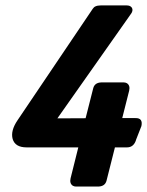

<svg xmlns="http://www.w3.org/2000/svg" viewBox="-20 -684 540 704"><path d="M445.8 -143.6Q445.8 -143.6 401.4 -143.6L370.6 -21.5Q365.2 -1 341.3 0H258.3Q252.4 0 247.1 -2.9Q234.4 -11.2 238.8 -30.3L267.1 -143.6H77.6Q35.6 -143.6 26.4 -174.3Q18.1 -204.6 44.4 -243.2L319.8 -651.4Q324.2 -658.2 330.1 -660.6Q337.4 -664.1 349.1 -664.1H444.8Q456.5 -664.1 462.4 -657.2Q471.2 -645.5 456.5 -627.9L190.4 -250L293.9 -250.5L321.8 -360.4Q327.1 -380.9 351.1 -381.8H434.1Q439.9 -381.8 445.3 -378.9Q458 -370.6 453.6 -351.6L428.2 -251H476.1Q504.9 -252 498.5 -221.7L479 -171.9Q478.5 -169.4 477.5 -167Q468.3 -143.6 445.8 -143.6Z"/></svg>

Font: Allan
Style: Bold
Weight: 500
Italic angle: -14.3°
Version: Version 1.002